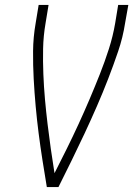

<svg xmlns="http://www.w3.org/2000/svg" viewBox="-20 -755 540 775"><path d="M169 0Q160 -54 151.5 -108Q143 -162 136 -216.5Q129 -271 124 -326Q119 -381 116 -436.5Q113 -492 113.5 -548.5Q114 -605 124 -662L136 -735H176L164 -662Q155 -610 154 -558.5Q153 -507 155 -456Q157 -405 161.5 -354.5Q166 -304 172 -254.5Q178 -205 185 -155Q192 -105 200 -56Q225 -105 249.5 -154.5Q274 -204 297 -254Q320 -304 341.5 -354.5Q363 -405 383 -455.5Q403 -506 419.5 -557.5Q436 -609 445 -662L457 -735H498L485 -662Q476 -604 457 -548Q438 -492 416.5 -436.5Q395 -381 371 -326Q347 -271 321.5 -216.5Q296 -162 269.5 -108Q243 -54 216 0Z"/></svg>

Font: iosevka_custom_sans_ss08 XLt
Style: Italic
Weight: 200
Italic angle: -10°
Designer: Belleve Invis
Foundry: Belleve Invis
Version: Version 10.3.0; ttfautohint (v1.8.3)